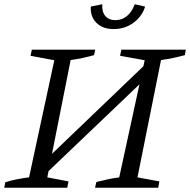

<svg xmlns="http://www.w3.org/2000/svg" viewBox="-24 -885 896 905"><path d="M154 -30 170 -111 698 -617 682 -534ZM-4 0 1 -26Q30 -35 58.5 -40.5Q87 -46 113 -49L232 -601L120 -622L126 -651H425L419 -625Q394 -618 366.5 -612Q339 -606 309 -602L199 -49L299 -30L293 0ZM424 0 430 -27Q458 -34 485.5 -40Q513 -46 538 -49L658 -601L542 -622L548 -651H852L847 -625Q821 -618 793 -612Q765 -606 735 -602L624 -49L727 -30L722 0ZM511 -748Q460 -748 430.5 -777.5Q401 -807 404 -854L458 -865Q456 -829 472.5 -809.5Q489 -790 520 -790Q551 -790 574.5 -809.5Q598 -829 611 -865L660 -854Q646 -808 605.5 -778Q565 -748 511 -748Z"/></svg>

Font: Piazzolla 24pt
Style: Italic
Weight: 400
Italic angle: -11.3°
Designer: Juan Pablo del Peral
Foundry: Huerta Tipografica
Version: Version 2.005